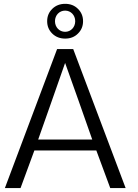

<svg xmlns="http://www.w3.org/2000/svg" viewBox="-20 -962 706 982"><path d="M313.5 -764.6C339.4 -764.6 361.3 -772.9 378.4 -790C396 -807.1 404.8 -828.1 404.8 -853.5C404.8 -878.9 396 -899.9 378.4 -917C361.3 -934.1 339.4 -942.4 313.5 -942.4C287.1 -942.4 265.1 -934.1 247.6 -917C230 -899.9 221.2 -878.9 221.2 -853.5C221.2 -828.1 230 -807.1 247.6 -790C265.1 -772.9 287.1 -764.6 313.5 -764.6ZM313 -799.3C283.7 -799.3 261.2 -822.8 261.2 -853.5C261.2 -884.3 283.7 -907.7 313 -907.7C342.3 -907.7 364.7 -884.3 364.7 -853.5C364.7 -822.8 342.3 -799.3 313 -799.3ZM175.3 -248.5C181.6 -265.6 201.7 -322.8 235.4 -418.9L313 -640.1C359.4 -510.7 405.8 -379.9 451.7 -248.5ZM85 0 155.8 -192.4H472.7L543.9 0H622.6L354.5 -710.9H272L4.9 0Z"/></svg>

Font: Ride Light
Style: Regular
Weight: 300
Version: Version 3.000